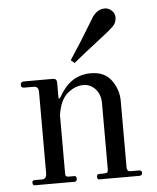

<svg xmlns="http://www.w3.org/2000/svg" viewBox="-49 -701 606 743"><g transform="rotate(-5 253.5 -329.0)"><path d="M251 -458 237 -470Q276 -528 329 -616Q351 -658 385 -658Q401 -658 412.5 -646.5Q424 -635 424 -622Q424 -605 417 -594.5Q410 -584 390 -568Q383 -562 339 -528Q295 -494 251 -458ZM55 0Q48 0 48 -12Q48 -20 58 -20H86Q104 -20 104 -43V-358Q104 -380 86 -380H48Q36 -380 36 -391Q36 -404 49 -404H162Q177 -404 177 -388V-328Q179 -323 184 -330L188 -336Q192 -343 195 -347.5Q198 -352 204.5 -360.5Q211 -369 217.5 -375.5Q224 -382 234 -389.5Q244 -397 255 -402Q266 -407 280 -410Q294 -413 309 -413Q364 -413 390 -376Q416 -339 416 -297V-38Q416 -22 429 -22H462Q474 -22 474 -12Q474 -1 462 -1H306Q299 -1 299 -12Q299 -22 309 -22H326Q336 -22 339.5 -25Q343 -28 343 -38V-294Q343 -327 324 -348.5Q305 -370 277 -370Q245 -370 215.5 -345.5Q186 -321 177 -262V-36Q177 -27 180 -24.5Q183 -22 190 -22H212Q220 -22 220 -12Q220 0 212 0Z"/></g></svg>

Font: HK Venetian
Style: Regular
Weight: 400
Designer: Alfredo Marco Pradil
Foundry: Alfredo Marco Pradil
Version: Version 1.000;PS 001.000;hotconv 1.0.88;makeotf.lib2.5.64775